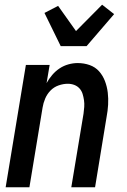

<svg xmlns="http://www.w3.org/2000/svg" viewBox="-20 -796 540 816"><path d="M4 0 90 -520H191L178 -443Q188 -461 202 -477.5Q216 -494 233.5 -505.5Q251 -517 271 -522.5Q291 -528 310 -528Q337 -528 361 -519.5Q385 -511 401 -493Q417 -475 426 -451.5Q435 -428 438 -402.5Q441 -377 439.5 -351Q438 -325 433 -299L384 0H283L335 -313Q337 -327 338 -341.5Q339 -356 337 -370Q335 -384 331 -397Q327 -410 318 -420Q309 -430 296 -435Q283 -440 268 -440Q249 -440 229 -433Q209 -426 194.5 -411Q180 -396 172 -377Q164 -358 161 -339L105 0ZM238 -600 169 -741 227 -771 303 -664 414 -776 465 -736 348 -600Z"/></svg>

Font: Iosevka Semibold Oblique
Style: Regular
Weight: 600
Italic angle: -9°
Monospace: yes
Designer: Belleve Invis
Foundry: Belleve Invis
Version: Version 32.5.0; ttfautohint (v1.8.4)